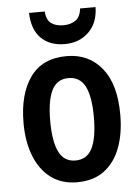

<svg xmlns="http://www.w3.org/2000/svg" viewBox="-54 -802 622 854"><g transform="rotate(-5 257.0 -374.5)"><path d="M473 -273Q473 -190 449.5 -126.5Q426 -63 378 -26.5Q330 10 256 10Q187 10 139 -26Q91 -62 66 -126Q41 -190 41 -273Q41 -402 95 -477.5Q149 -553 258 -553Q356 -553 414.5 -481Q473 -409 473 -273ZM160 -272Q160 -181 183 -134Q206 -87 257 -87Q309 -87 332 -134Q355 -181 355 -273Q355 -363 332 -409Q309 -455 257 -455Q206 -455 183 -409Q160 -363 160 -272ZM405 -759Q404 -689 362 -648Q320 -607 255 -607Q188 -607 149 -646Q110 -685 108 -759H178Q181 -721 201.5 -706Q222 -691 256 -691Q288 -691 310 -706Q332 -721 336 -759Z"/></g></svg>

Font: Noto Sans Condensed SemiBold
Style: Regular
Weight: 600
Width: 3
Designer: Monotype Design Team
Foundry: Monotype Imaging Inc.
Version: Version 2.013; ttfautohint (v1.8.4.7-5d5b)